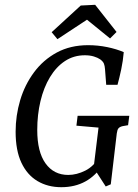

<svg xmlns="http://www.w3.org/2000/svg" viewBox="-20 -769 575 799"><path d="M235 10Q179 10 136 -15.5Q93 -41 69 -92Q45 -143 45 -221Q45 -288 64 -352Q83 -416 121.5 -468Q160 -520 216.5 -550.5Q273 -581 347 -581Q387 -581 426 -573Q465 -565 495 -552Q492 -516 484.5 -480.5Q477 -445 469 -416H422L417 -481Q416 -495 412.5 -504Q409 -513 397 -522Q387 -529 370.5 -534Q354 -539 333 -539Q287 -539 250.5 -515Q214 -491 188 -448Q162 -405 148.5 -348.5Q135 -292 135 -228Q135 -137 169.5 -89Q204 -41 264 -41Q299 -41 335 -59Q371 -77 395 -119L409 -85Q379 -38 335.5 -14Q292 10 235 10ZM420 7 378 -58H368L390 -238L298 -246L303 -287H518L513 -248L490 -244Q478 -241 473 -235Q468 -229 466 -214L441 -2ZM195 -635 316 -746 376 -749 465 -636 438 -609 342 -687 219 -606Z"/></svg>

Font: Yrsa
Style: Italic
Weight: 400
Italic angle: -7.10001°
Designer: Anna Giedrys (Yrsa+Rasa design), David Brezina (Yrsa art-direction, Rasa art-direction, design)
Foundry: Rosetta Type Foundry
Version: Version 2.004